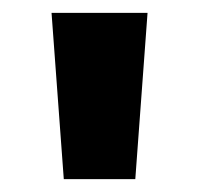

<svg xmlns="http://www.w3.org/2000/svg" viewBox="-20 -820 309 298"><path d="M79 -542H190L209 -800H60Z"/></svg>

Font: Noto Sans Malayalam Condensed ExtraBold
Style: Regular
Weight: 800
Width: 3
Designer: Jelle Bosma - Monotype Design Team
Foundry: Monotype Imaging Inc.
Version: Version 2.104